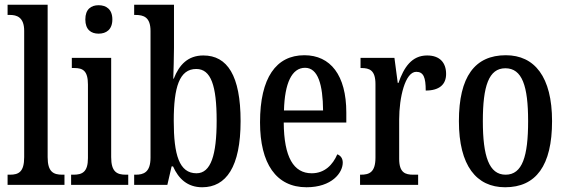

<svg xmlns="http://www.w3.org/2000/svg" viewBox="-20 -780 2390 810"><path d="M12 0H252V-43H243C205 -43 181 -55 181 -117V-760H12V-717H22C50 -717 82 -708 82 -650V-117C82 -55 59 -43 22 -43H12Z M396 -638C428 -638 454 -655 454 -698C454 -741 428 -758 396 -758C364 -758 340 -741 340 -698C340 -655 364 -638 396 -638ZM280 0H521V-43H511C473 -43 449 -55 449 -117V-536H283V-493H294C330 -493 351 -481 351 -423V-113C351 -54 327 -43 290 -43H280Z M833 10C934 10 995 -76 995 -269C995 -461 939 -546 838 -546C773 -546 736 -507 713 -448H711C712 -479 714 -542 714 -578V-760H546V-717H551C586 -717 615 -708 615 -649V-115C615 -52 585 -43 552 -43H546V0H686L704 -78H710C733 -26 771 10 833 10ZM809 -49C736 -49 713 -127 713 -270C713 -413 737 -489 808 -489C870 -489 894 -419 894 -271C894 -127 870 -49 809 -49Z M1273 10C1380 10 1426 -51 1426 -94C1426 -113 1416 -124 1403 -129C1384 -85 1350 -49 1295 -49C1219 -49 1178 -116 1177 -263H1441V-305C1441 -463 1374 -547 1264 -547C1145 -547 1077 -452 1077 -264C1077 -90 1145 10 1273 10ZM1343 -314H1178C1181 -429 1211 -494 1267 -494C1322 -494 1342 -422 1343 -314Z M1499 0H1744V-43H1724C1690 -43 1664 -51 1664 -110V-276C1664 -368 1689 -477 1736 -477C1767 -477 1776 -453 1776 -398C1834 -398 1862 -424 1862 -468C1862 -515 1836 -546 1782 -546C1717 -546 1684 -496 1661 -430H1658L1644 -536H1501V-493H1504C1539 -493 1564 -484 1564 -425V-115C1564 -52 1537 -43 1502 -43H1499Z M2111 10C2241 10 2309 -81 2309 -269C2309 -456 2235 -547 2114 -547C1983 -547 1916 -456 1916 -269C1916 -81 1990 10 2111 10ZM2113 -43C2043 -43 2017 -121 2017 -269C2017 -417 2042 -492 2112 -492C2183 -492 2208 -417 2208 -269C2208 -121 2184 -43 2113 -43Z"/></svg>

Font: Noto Serif Ethiopic ExtraCondensed Medium
Style: Regular
Weight: 500
Width: 2
Designer: Monotype Design Team
Foundry: Monotype Imaging Inc.
Version: Version 2.102